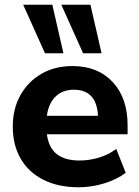

<svg xmlns="http://www.w3.org/2000/svg" viewBox="-20 -780 589 811"><path d="M313 11Q226 11 163.5 -20.5Q101 -52 67.5 -109.5Q34 -167 34 -245Q34 -321 66.5 -378.5Q99 -436 155.5 -468.5Q212 -501 286 -501Q393 -501 456 -433.5Q519 -366 519 -251V-213H178Q186 -155 220.5 -128.5Q255 -102 316 -102Q356 -102 397 -114Q438 -126 471 -151L511 -50Q474 -22 420.5 -5.5Q367 11 313 11ZM292 -401Q244 -401 214.5 -372Q185 -343 178 -291H394Q388 -401 292 -401ZM331 -555 239 -760H362L409 -555ZM170 -555 78 -760H201L248 -555Z"/></svg>

Font: Nunito Sans ExtraBold
Style: Regular
Weight: 800
Designer: Vernon Adams
Foundry: Vernon Adams
Version: Version 3.101; ttfautohint (v1.8.4.7-5d5b);gftools[0.9.27]